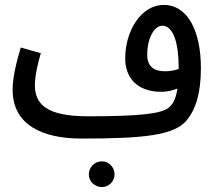

<svg xmlns="http://www.w3.org/2000/svg" viewBox="-20 -539 869 776"><path d="M309 21H310C562 21 683 8 734 -52C772 -98 792 -164 792 -264C792 -409 741 -519 642 -519C548 -519 486 -411 486 -303C486 -228 531 -168 632 -168C651 -168 675 -172 697 -181C691 -142 681 -120 663 -105C634 -79 544 -69 335 -69C165 -69 121 -120 121 -195C121 -237 136 -294 145 -324L64 -347C49 -297 31 -230 31 -176C31 -34 152 21 309 21ZM575 -317C575 -386 604 -435 636 -435C682 -435 702 -360 702 -270C702 -267 702 -263 702 -260C684 -254 665 -251 647 -251C606 -251 575 -267 575 -317ZM392 217C420 217 443 194 443 166C443 137 420 113 392 113C362 113 339 137 339 166C339 194 362 217 392 217Z"/></svg>

Font: Noto Sans Arabic UI XCn Md
Style: Regular
Weight: 500
Width: 2
Designer: Monotype Design Team, Nadine Chahine and Nizar Qandah
Foundry: Monotype Imaging Inc.
Version: Version 2.010